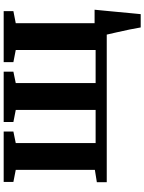

<svg xmlns="http://www.w3.org/2000/svg" viewBox="106 -692 766 1018"><g transform="rotate(-90 489.0 -183.0)"><path d="M32 0V-52.5L97.5 -63V-482.5L33.5 -495V-546.5H300.5V-495L239.5 -482.5V-59H415V-482.5L351 -495V-546.5H618V-495L557.5 -482.5V-59H733V-482.5L668.5 -495V-546.5H939V-495L875 -482.5V-64.5H946.5Q944.5 -44 941.2 -10.8Q938 22.5 934.5 59.5Q931 96.5 928 129Q925 161.5 923 180H852.5Q849 157 841.5 121Q834 85 826.2 51Q818.5 17 814.5 0Z"/></g></svg>

Font: Merriweather Text Regular
Style: Bold
Weight: 700
Designer: Eben Sorkin
Foundry: Eben Sorkin
Version: Version 2.100; ttfautohint (v1.7.19-72a1) -l 8 -r 50 -G 200 